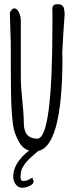

<svg xmlns="http://www.w3.org/2000/svg" viewBox="-20 -698 353 905"><path d="M26.4 0ZM89.8 155.3Q109.4 155.3 131.8 139.2L138.7 155.8Q138.7 168.9 120.1 178Q101.6 187 84 187Q66.4 187 54.4 171.4Q42.5 155.8 42.5 134.8Q42.5 94.7 69.8 58.6Q97.2 22.5 136.2 -1.5L163.1 11.7Q157.2 15.6 147.7 24.2Q138.2 32.7 129.4 40.3Q120.6 47.9 117.4 51.3Q114.3 54.7 107.2 62.3Q100.1 69.8 96.9 74.7Q93.8 79.6 88.9 87.4Q84 95.2 82 101.1Q76.7 117.7 76.7 136.5Q76.7 155.3 89.8 155.3ZM273.4 -445.8 274.4 -428.7Q274.4 15.1 145.5 15.1Q95.7 15.6 71.8 -25.4Q46.9 -67.4 41.5 -108.9Q33.2 -172.9 32 -255.6Q30.8 -338.4 30.8 -494.6L26.4 -637.7Q35.6 -658.7 47.6 -658.7Q59.6 -658.7 68.8 -640.4Q78.1 -622.1 78.1 -601.6V-329.6Q78.1 -293.9 85.2 -223.6Q92.3 -153.3 92.3 -117.7Q92.3 -44.4 155.8 -44.4Q227.1 -44.4 227.1 -582V-638.2L226.6 -654.8Q226.6 -666.5 231.9 -672.4Q237.3 -678.2 250.7 -678.2Q264.2 -678.2 271 -673.8Q277.3 -669.9 280.3 -662.1Q284.2 -649.9 284.7 -629.9L277.8 -529.3Z"/></svg>

Font: Amatic
Style: Bold
Weight: 700
Width: 3
Version: Version 2.000; ttfautohint (v0.92-dirty) -l 8 -r 50 -G 50 -x